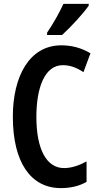

<svg xmlns="http://www.w3.org/2000/svg" viewBox="-20 -957 509 987"><path d="M436 -928V-937H306C285 -892 258 -842 222 -789V-777H299C343 -817 409 -888 436 -928ZM303 -622C342 -622 376 -608 409 -586L445 -683C398 -711 349 -724 295 -724C132 -724 46 -566 46 -357C46 -124 137 10 293 10C344 10 388 -1 425 -22V-127C389 -108 351 -93 309 -93C220 -93 167 -188 167 -356C167 -505 209 -622 303 -622Z"/></svg>

Font: Noto Sans Armenian ExtraCondensed SemiBold
Style: Regular
Weight: 600
Width: 2
Designer: Monotype Design Team
Foundry: Monotype Imaging Inc.
Version: Version 2.008